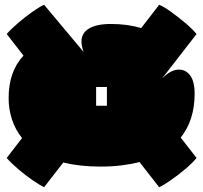

<svg xmlns="http://www.w3.org/2000/svg" viewBox="-20 -740 848 801"><path d="M164 41Q147 33 117 12.5Q87 -8 57 -33.5Q27 -59 8 -81L72 -164Q44 -199 30 -241.5Q16 -284 16 -331Q16 -442 78 -508L8 -598Q27 -620 57 -645.5Q87 -671 117 -692Q147 -713 164 -720L329 -523Q307 -582 338 -611Q369 -640 442 -640Q512 -640 569 -623L644 -720Q662 -713 691.5 -692Q721 -671 751.5 -645.5Q782 -620 800 -598L658 -415H659Q691 -447 721.5 -449.5Q752 -452 772 -427Q792 -402 792 -349Q792 -239 734 -166L800 -81Q782 -59 751.5 -33.5Q721 -8 691.5 12.5Q662 33 644 41L562 -64Q527 -55 486.5 -50Q446 -45 399 -45Q314 -45 244 -62ZM381 -299H426V-377H381Z"/></svg>

Font: Oi
Style: Regular
Weight: 400
Designer: Kostas Bartsokas, Mohamad Dakak
Foundry: Foundry5
Version: Version 4.000